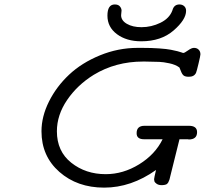

<svg xmlns="http://www.w3.org/2000/svg" viewBox="-20 -839 940 870"><path d="M168 -244.1Q168 -311 201.9 -378.9Q235.8 -446.8 293 -500.5Q350.1 -554.2 432.6 -588.1Q515.1 -622.1 604 -622.1H623Q667 -622.1 701.4 -619.6Q735.8 -617.2 754.4 -613.5Q772.9 -609.9 784.4 -606.9Q795.9 -604 802 -601.6Q808.1 -599.1 811 -599.1Q815.9 -599.1 832 -610.6Q848.1 -622.1 858.9 -622.1Q872.1 -622.1 880.1 -614Q888.2 -606 888.2 -592.8Q888.2 -586.9 879.6 -551Q871.1 -515.1 868.2 -508.8Q859.4 -490.7 835 -491.2Q819.8 -491.2 812.5 -496.6Q805.2 -502 799.6 -517.1Q793.9 -532.2 793 -533.2Q774.9 -546.4 747.1 -552.2Q719.2 -558.1 702.1 -558.6Q685.1 -559.1 637.2 -560.1H627.9Q503.9 -560.1 404.8 -500Q330.6 -454.1 284.2 -386Q237.8 -317.9 237.8 -244.1Q237.8 -153.3 303 -101.6Q368.2 -49.8 459 -49.8Q538.1 -49.8 610.6 -94.5Q683.1 -139.2 716.8 -208H632.8Q598.6 -208 599.1 -235.8Q599.1 -269 634.8 -269H835.9Q873 -269 873 -240.2Q873 -207 835 -207Q834 -207 832 -208H793V-207Q789.1 -189.9 751 -38.1Q751 -37.1 749.5 -31.5Q748 -25.9 747.6 -24.4Q747.1 -22.9 745.1 -18.6Q743.2 -14.2 742.2 -12Q741.2 -9.8 738 -6.8Q734.9 -3.9 731.9 -2.9Q729 -2 724.6 -1Q720.2 0 714.8 0H712.9Q698.7 0 689.9 -6.1Q681.2 -12.2 679.7 -17.6Q678.2 -22.9 678.2 -26.9Q678.2 -31.7 687 -68.8Q574.2 11.2 452.1 11.2Q330.1 11.2 249 -60.1Q168 -131.3 168 -244.1ZM466.8 -768.1Q466.8 -818.8 500 -818.8Q516.1 -818.8 523.4 -809.8Q530.8 -800.8 530.8 -791Q530.8 -788.1 529.8 -781Q528.8 -773.9 528.8 -770Q528.8 -746.1 554.9 -731Q581.1 -715.8 621.1 -715.8Q666 -715.8 707 -735.8Q748 -755.9 761.2 -792Q768.1 -818.8 793 -818.8Q806.2 -818.8 814.7 -811Q823.2 -803.2 823.2 -790Q823.2 -750 766.6 -700.9Q710 -651.9 620.1 -651.9Q553.2 -651.9 510 -684.1Q466.8 -716.3 466.8 -768.1Z"/></svg>

Font: CMU Typewriter Text Variable Width
Style: Italic
Weight: 500
Italic angle: -14.04°
Version: Version 0.7.0